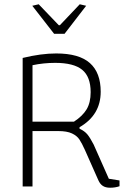

<svg xmlns="http://www.w3.org/2000/svg" viewBox="-20 -872 607 898"><path d="M131 -845 161 -852 255 -754H260L353 -852L383 -845L282 -714H233ZM440 -29 377 -171Q363 -202 351.5 -219.5Q340 -237 316.5 -248Q293 -259 253 -259H132V0H86V-601Q172 -622 243 -622Q350 -622 400.5 -577Q451 -532 451 -443Q451 -334 352 -277V-270Q376 -259 389 -243Q402 -227 418 -196L489 -36L539 -28V-1Q519 6 495 6Q474 6 461 -2.5Q448 -11 440 -29ZM326 -303Q366 -329 385 -360.5Q404 -392 404 -441Q404 -513 364.5 -545.5Q325 -578 238 -578Q184 -578 132 -567V-303Z"/></svg>

Font: Athiti Light
Style: Regular
Weight: 300
Designer: CadsonDemak Team
Foundry: CadsonDemak
Version: Version 1.033